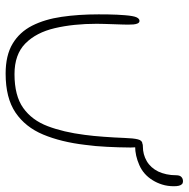

<svg xmlns="http://www.w3.org/2000/svg" viewBox="-14 -627 670 682"><g transform="rotate(90 321.0 -286.0)"><path d="M241.5 29Q176.5 29 135.2 4.2Q94 -20.5 71.2 -65.2Q48.5 -110 39.8 -170Q31 -230 31 -301Q31 -317 31.2 -333.8Q31.5 -350.5 32.2 -366.5Q33 -382.5 34 -394.5Q36.5 -425.5 41.5 -436Q46.5 -446.5 54 -446.5Q60 -446.5 63 -440.5Q66 -434.5 66.8 -425Q67.5 -415.5 67.5 -405Q67.5 -397 67 -383.2Q66.5 -369.5 66 -353.5Q65.5 -337.5 65 -322Q64.5 -306.5 64.5 -294.5Q64.5 -212 80 -145.8Q95.5 -79.5 134.5 -41Q173.5 -2.5 243.5 -2.5Q320 -2.5 363.5 -33.5Q407 -64.5 428.2 -120.5Q449.5 -176.5 459 -251.5Q461 -267 462.8 -284.2Q464.5 -301.5 465.8 -319.5Q467 -337.5 468.2 -356.2Q469.5 -375 470 -393.5Q471 -425 475 -440.8Q479 -456.5 490 -456.5Q498 -456.5 501 -446Q504 -435.5 504 -414.5Q504 -393 503.2 -372Q502.5 -351 501.5 -330.8Q500.5 -310.5 498.8 -291Q497 -271.5 494.5 -253Q484.5 -168 458 -104.5Q431.5 -41 379.8 -6Q328 29 241.5 29ZM500 -431Q490 -431 486.2 -434.8Q482.5 -438.5 482.5 -445.5Q482.5 -449.5 486 -454Q489.5 -458.5 500.5 -458.5Q528.5 -458.5 552.2 -472.2Q576 -486 589.5 -513.5Q595.5 -526.5 599 -542.5Q602.5 -558.5 602.5 -577Q602.5 -589.5 608.5 -595.2Q614.5 -601 624 -601Q630.5 -601 634.2 -597.2Q638 -593.5 639.8 -586.2Q641.5 -579 641.5 -569Q641.5 -546 635.5 -527Q629.5 -508 620 -493Q600 -460.5 566.2 -445.8Q532.5 -431 500 -431Z"/></g></svg>

Font: Gluten Thin
Style: Regular
Weight: 100
Designer: Tyler Finck
Foundry: Etcetera Type Company
Version: Version 1.300